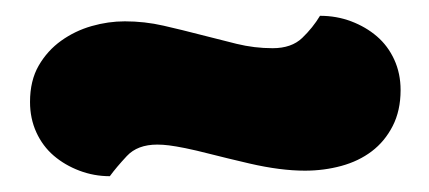

<svg xmlns="http://www.w3.org/2000/svg" viewBox="-20 -374 543 243"><path d="M325 -313Q349 -313 362.5 -326Q376 -339 385 -354Q406 -354 424.5 -347Q443 -340 457 -328Q471 -316 479 -298.5Q487 -281 487 -260Q487 -234 477 -214.5Q467 -195 450.5 -182.5Q434 -170 412 -164Q390 -158 366 -158Q335 -158 296 -167Q266 -174 246.5 -179Q227 -184 214.5 -186.5Q202 -189 194 -190Q186 -191 179 -191Q154 -191 140.5 -176.5Q127 -162 119 -151Q99 -151 80.5 -158Q62 -165 48 -177Q34 -189 26 -206.5Q18 -224 18 -245Q18 -272 29 -291Q40 -310 57.5 -322.5Q75 -335 96 -341Q117 -347 138 -347Q163 -347 187 -341.5Q211 -336 234 -330Q257 -324 279.5 -318.5Q302 -313 325 -313Z"/></svg>

Font: Baloo Tammudu
Style: Regular
Weight: 400
Designer: Omkar Shende and Ek Type
Foundry: Ek Type
Version: Version 1.443;PS 1.000;hotconv 16.6.51;makeotf.lib2.5.65220;